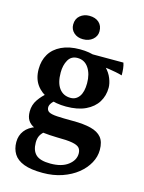

<svg xmlns="http://www.w3.org/2000/svg" viewBox="-133 -738 801 1065"><g transform="rotate(15 267.5 -205.5)"><path d="M219 249Q151 249 110.5 233.5Q70 218 52 189Q34 160 34 121Q34 83 55.5 55Q77 27 118 13L178 21Q155 40 147 56.5Q139 73 139 96Q139 142 163.5 165Q188 188 247 188Q312 188 348.5 160Q385 132 385 94Q385 73 374 61Q363 49 333 43.5Q303 38 245 38Q201 37 167 33Q133 29 109.5 18Q86 7 74 -12Q62 -31 62 -62Q62 -100 83 -130.5Q104 -161 133 -184L189 -159Q172 -147 163.5 -134.5Q155 -122 155 -111Q155 -93 169 -85Q183 -77 216.5 -75Q250 -73 307 -73Q369 -73 410.5 -62.5Q452 -52 472.5 -27Q493 -2 493 44Q493 83 473 119.5Q453 156 417 185Q381 214 330.5 231.5Q280 249 219 249ZM249 -140Q191 -140 146 -158Q101 -176 75 -212Q49 -248 49 -302Q49 -351 71 -388Q93 -425 137 -446Q181 -467 243 -467Q299 -467 338.5 -451Q378 -435 403 -409.5Q428 -384 439.5 -355Q451 -326 451 -302Q451 -256 428.5 -219.5Q406 -183 361 -161.5Q316 -140 249 -140ZM261 -193Q292 -193 310.5 -219Q329 -245 329 -295Q329 -348 306 -382.5Q283 -417 242 -417Q206 -417 189 -387Q172 -357 172 -315Q172 -256 195.5 -224.5Q219 -193 261 -193ZM503 -387Q486 -392 465.5 -396Q445 -400 425 -403Q405 -406 389 -407L304 -458H494Q499 -444 501 -425.5Q503 -407 503 -387ZM243 -525Q211 -525 190.5 -543.5Q170 -562 170 -590Q170 -623 192 -641.5Q214 -660 245 -660Q280 -660 300.5 -641.5Q321 -623 321 -591Q321 -563 299 -544Q277 -525 243 -525Z"/></g></svg>

Font: Vollkorn SemiBold
Style: Regular
Weight: 600
Designer: Friedrich Althausen
Foundry: Friedrich Althausen
Version: Version 5.000